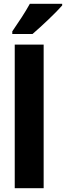

<svg xmlns="http://www.w3.org/2000/svg" viewBox="-20 -996 349 1016"><path d="M309 -967V-976H138C114 -932 78 -878 45 -830V-816H152C201 -858 277 -930 309 -967ZM211 0V-760H58V0Z"/></svg>

Font: Noto Sans Myanmar UI Condensed ExtraBold
Style: Regular
Weight: 800
Width: 3
Designer: Monotype Design Team
Foundry: Monotype Imaging Inc.
Version: Version 2.103